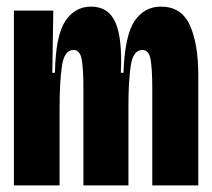

<svg xmlns="http://www.w3.org/2000/svg" viewBox="-20 -560 639 580"><path d="M22 0V-299V-528H141L138 -340H146Q148 -452 177 -496Q206 -540 255 -540Q308 -540 329 -491.5Q350 -443 345 -340H353Q357 -453 386.5 -496.5Q416 -540 466 -540Q528 -540 553.5 -484Q579 -428 579 -332V0H440V-293Q440 -351 435 -380Q430 -409 410 -409Q382 -409 375 -361.5Q368 -314 368 -242V0H232V-293Q232 -350 227 -379.5Q222 -409 202 -409Q174 -409 167 -360Q160 -311 160 -235V0Z"/></svg>

Font: Bricolage Grotesque 96pt Condensed Bricolage Grotesque 48pt Condensed Regular
Style: Bold
Weight: 700
Width: 3
Designer: Mathieu Triay
Foundry: Atelier Triay
Version: Version 1.001; ttfautohint (v1.8.4.7-5d5b);gftools[0.9.33.de